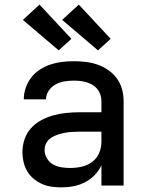

<svg xmlns="http://www.w3.org/2000/svg" viewBox="-20 -803 640 831"><path d="M247 8Q225 8 203.5 5Q182 2 162.5 -6.5Q143 -15 126 -29Q109 -43 98 -61.5Q87 -80 82 -101.5Q77 -123 77 -144Q77 -172 86 -199.5Q95 -227 114 -248Q133 -269 158 -282.5Q183 -296 210 -303.5Q237 -311 265 -314Q293 -317 321 -317H419V-366Q419 -380 414.5 -393.5Q410 -407 401 -418Q392 -429 380 -436Q368 -443 354.5 -447Q341 -451 327 -452.5Q313 -454 299 -454Q278 -454 258 -450.5Q238 -447 220.5 -437.5Q203 -428 191 -410.5Q179 -393 179 -373Q179 -373 179 -373Q179 -373 179 -373H83Q83 -373 83 -373Q83 -373 83 -374Q83 -399 91.5 -423.5Q100 -448 115.5 -468Q131 -488 153 -502Q175 -516 199 -524Q223 -532 248 -535Q273 -538 299 -538Q325 -538 351 -535Q377 -532 401.5 -523.5Q426 -515 448 -500Q470 -485 485.5 -464Q501 -443 508 -417.5Q515 -392 515 -366V0H419V-87Q407 -63 389 -44.5Q371 -26 347.5 -14Q324 -2 298.5 3Q273 8 247 8ZM284 -76Q309 -76 333.5 -81.5Q358 -87 378.5 -102Q399 -117 409 -140.5Q419 -164 419 -189V-233H321Q306 -233 290.5 -232Q275 -231 259.5 -228Q244 -225 229 -220Q214 -215 201 -206.5Q188 -198 180.5 -184Q173 -170 173 -154Q173 -135 183 -118Q193 -101 209.5 -91.5Q226 -82 245.5 -79Q265 -76 284 -76ZM404 -585 249 -717 321 -783 459 -635ZM234 -585 79 -717 151 -783 289 -635Z"/></svg>

Font: Iosevka Curly Medium Extended
Style: Regular
Weight: 500
Width: 7
Monospace: yes
Designer: Belleve Invis
Foundry: Belleve Invis
Version: Version 11.1.0; ttfautohint (v1.8.3)